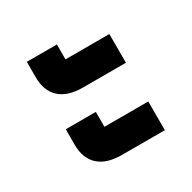

<svg xmlns="http://www.w3.org/2000/svg" viewBox="-102 -597 614 614"><g transform="rotate(-30 204.5 -290.0)"><path d="M183 -85Q126 -85 97 -112Q68 -139 68 -189V-246H179V-191H341V-85ZM183 -334Q126 -334 97 -361Q68 -388 68 -438V-495H179V-440H341V-334Z"/></g></svg>

Font: IBM Plex Sans Thai SemiBold
Style: Regular
Weight: 600
Designer: Mike Abbink, Paul van der Laan, Pieter van Rosmalen, Ben Mitchell, Mark Frömberg
Foundry: Bold Monday
Version: Version 1.1